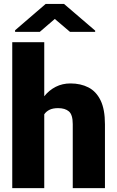

<svg xmlns="http://www.w3.org/2000/svg" viewBox="-20 -967 604 987"><path d="M207.5 -750V-472.2Q232.4 -503.4 266.6 -520.8Q300.8 -538.1 342.3 -538.1Q394.5 -538.1 434.6 -517.6Q474.6 -497.1 497.1 -450.9Q519.5 -404.8 519.5 -328.1V0H354V-329.1Q354 -377.4 334.2 -394.3Q314.5 -411.1 278.8 -411.1Q252 -411.1 234.9 -402.8Q217.8 -394.5 207.5 -379.4V0H43V-750ZM309.1 -946.8 469.2 -809.6V-803.2H339.8L261.7 -869.6L184.6 -803.2H57.6V-811.5L214.8 -946.8Z"/></svg>

Font: Vazirmatn FD Black
Style: Regular
Weight: 900
Designer: Saber Rastikerdar
Foundry: Saber Rastikerdar
Version: Version 33.003